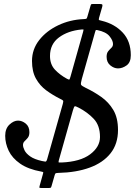

<svg xmlns="http://www.w3.org/2000/svg" viewBox="-20 -855 700 960"><path d="M513 -571Q513 -589 521 -598.8Q529 -608.5 537 -616Q545 -623.5 545 -635Q545 -652.5 527.5 -674Q510 -695.5 467 -704.5Q459.5 -706 458.5 -703.8Q457.5 -701.5 455.5 -695L389 -460Q382.5 -436.5 385.5 -431Q388.5 -425.5 409 -415.5Q450 -396 486.8 -370Q523.5 -344 546.8 -304.8Q570 -265.5 570 -205Q570 -135.5 532.8 -88.5Q495.5 -41.5 428.5 -17Q361.5 7.5 272 9.5Q261 10 258.2 11.5Q255.5 13 253 22L237.5 76Q235.5 83 232.8 84Q230 85 221 85H188.5Q177.5 85 177 83Q176.5 81 178.5 73L194.5 15.5Q197 7.5 196 6Q195 4.5 186.5 3Q120.5 -9 80.8 -36.8Q41 -64.5 23.5 -101.2Q6 -138 6 -176Q6 -212 27.2 -232Q48.5 -252 70 -252Q90.5 -252 108.8 -237Q127 -222 127 -194Q127 -176 119 -166.2Q111 -156.5 103 -149Q95 -141.5 95 -130Q95 -119 102.8 -103.2Q110.5 -87.5 131 -73Q151.5 -58.5 189.5 -50Q201 -47.5 206.5 -47Q212 -46.5 215.5 -58L294 -335.5Q298 -349.5 295 -352.5Q292 -355.5 280.5 -361Q243.5 -379.5 211.5 -403Q179.5 -426.5 159.8 -461.8Q140 -497 140 -550Q140 -608.5 176 -654.5Q212 -700.5 270.8 -728.5Q329.5 -756.5 398 -759.5Q409.5 -760 412 -761.5Q414.5 -763 417 -772L432.5 -825.5Q434.5 -832 436 -833.5Q437.5 -835 445.5 -835H480Q490.5 -835 491.8 -831.2Q493 -827.5 491 -820.5L475 -765Q472.5 -755.5 476 -754.5Q479.5 -753.5 489 -751Q553 -735.5 593.5 -692.2Q634 -649 634 -579Q634 -543 613 -528Q592 -513 570 -513Q550 -513 531.5 -528.2Q513 -543.5 513 -571ZM230 -575Q230 -533.5 254.2 -507.2Q278.5 -481 315 -461Q325.5 -455.5 327.2 -457.8Q329 -460 332.5 -472L395.5 -696Q398 -704.5 397.8 -706.5Q397.5 -708.5 387 -707.5Q319.5 -701 274.8 -667.8Q230 -634.5 230 -575ZM480 -170Q480 -227.5 449 -260.5Q418 -293.5 373.5 -316.5Q357.5 -325 353.8 -323.5Q350 -322 344.5 -303L274 -53Q271.5 -43.5 274.2 -42.8Q277 -42 288 -42.5Q381.5 -46.5 430.8 -83.5Q480 -120.5 480 -170Z"/></svg>

Font: Besley*
Style: Italic
Weight: 400
Italic angle: -13°
Designer: Owen Earl
Foundry: indestructible type*
Version: Version 2.000; ttfautohint (v1.8.3)